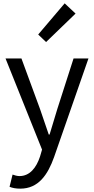

<svg xmlns="http://www.w3.org/2000/svg" viewBox="-20 -892 561 1146"><path d="M101 234C209 234 265 152 303 45L508 -543H419L322 -241C307 -193 291 -138 276 -89H271C254 -138 235 -194 219 -241L108 -543H13L231 1L219 42C197 109 158 159 96 159C82 159 66 154 55 150L37 223C54 230 75 234 101 234ZM255 -641 431 -811 366 -872 208 -686Z"/></svg>

Font: Noto Sans T Chinese Regular
Style: Regular
Weight: 400
Designer: Ryoko NISHIZUKA (kana & ideographs); Paul D. Hunt (Latin, Greek & Cyrillic); Wenlong ZHANG (bopomofo); Sandoll Communica
Foundry: Adobe Systems Incorporated
Version: Version 1.000;PS 1;hotconv 1.0.78;makeotf.lib2.5.61930